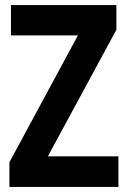

<svg xmlns="http://www.w3.org/2000/svg" viewBox="-20 -734 502 754"><path d="M445 0H17V-97L286 -595H23V-714H437V-617L168 -120H445Z"/></svg>

Font: Noto Sans Kannada Condensed
Style: Bold
Weight: 700
Width: 3
Designer: Jelle Bosma - Monotype Design Team
Foundry: Monotype Imaging Inc.
Version: Version 2.005; ttfautohint (v1.8.4.7-5d5b)